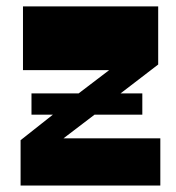

<svg xmlns="http://www.w3.org/2000/svg" viewBox="-20 -574 544 594"><path d="M43.7 0V-140.3L171 -240.9L196.1 -264.4L340 -374L375.1 -357.1H51.1V-554.3H469.4V-374.4L326.9 -265.1L299.7 -240L146.1 -122.9L120.9 -146H476V0ZM77.4 -219.3V-285H420.3V-219.3Z"/></svg>

Font: Savate ExtraLight
Style: Regular
Weight: 200
Designer: Max Esnée
Foundry: Plomb Type
Version: Version 2.000